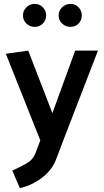

<svg xmlns="http://www.w3.org/2000/svg" viewBox="-20 -745 532 986"><path d="M342 -725Q367 -725 383.5 -707.5Q400 -690 400 -666Q400 -641 383.5 -624Q367 -607 342 -607Q317 -607 299 -624Q281 -641 281 -666Q281 -690 299 -707.5Q317 -725 342 -725ZM158 -725Q183 -725 200 -707.5Q217 -690 217 -666Q217 -641 200 -624Q183 -607 158 -607Q133 -607 115.5 -624Q98 -641 98 -666Q98 -690 115.5 -707.5Q133 -725 158 -725ZM162 42 187 -24 10 -469 125 -485 249 -164 366 -485H483L307 -29L267 76Q246 130 194 169Q142 208 82 221L43 131Q79 115 114 95.5Q149 76 162 42Z"/></svg>

Font: Palanquin SemiBold
Style: Regular
Weight: 600
Designer: Pria Ravichandran
Version: Version 1.0.4